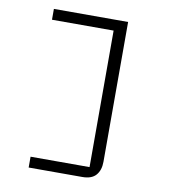

<svg xmlns="http://www.w3.org/2000/svg" viewBox="-81 -586 762 856"><g transform="rotate(10 300.0 -158.0)"><path d="M106 151H373V-467H94V-516H430V117Q430 155 410.5 177.5Q391 200 349 200H106Z"/></g></svg>

Font: IBM Plex Mono Light
Style: Regular
Weight: 300
Monospace: yes
Designer: Mike Abbink, Paul van der Laan, Pieter van Rosmalen
Foundry: Bold Monday
Version: Version 2.3